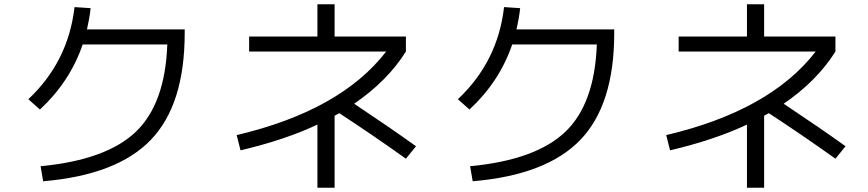

<svg xmlns="http://www.w3.org/2000/svg" viewBox="-20 -817 4040 894"><path d="M759 -610H365Q306 -437 166 -307L112 -355Q298 -530 327 -784L402 -779Q397 -733 385 -680H840V-663Q840 -330 682.5 -166Q525 -2 181 27L169 -43Q474 -72 611.5 -202.5Q749 -333 759 -610Z M1140 -647H1458V-797H1538V-647H1870V-577Q1784 -440 1629 -334Q1806 -216 1917 -136L1870 -78Q1726 -181 1560 -290Q1556 -288 1548.5 -284Q1541 -280 1538 -278V57H1458V-237Q1308 -166 1100 -117L1082 -188Q1566 -302 1778 -577H1140Z M2759 -610H2365Q2306 -437 2166 -307L2112 -355Q2298 -530 2327 -784L2402 -779Q2397 -733 2385 -680H2840V-663Q2840 -330 2682.5 -166Q2525 -2 2181 27L2169 -43Q2474 -72 2611.5 -202.5Q2749 -333 2759 -610Z M3140 -647H3458V-797H3538V-647H3870V-577Q3784 -440 3629 -334Q3806 -216 3917 -136L3870 -78Q3726 -181 3560 -290Q3556 -288 3548.5 -284Q3541 -280 3538 -278V57H3458V-237Q3308 -166 3100 -117L3082 -188Q3566 -302 3778 -577H3140Z"/></svg>

Font: M PLUS 1p
Style: Regular
Weight: 400
Version: Version 1.062